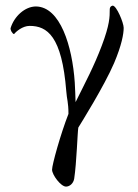

<svg xmlns="http://www.w3.org/2000/svg" viewBox="-20 -446 492 686"><path d="M245.1 192.4C253.9 134.8 256.8 27.3 259.8 9.8C269.5 -5.9 352.5 -138.7 387.7 -220.7C415 -285.2 421.9 -325.2 421.9 -346.7C421.9 -364.3 396.5 -425.8 382.8 -425.8C380.9 -425.8 372.1 -423.8 372.1 -412.1C372.1 -385.7 372.1 -358.4 343.8 -283.2C315.4 -208 285.2 -152.3 250 -81.1C250 -88.9 248 -138.7 247.1 -151.4C238.3 -281.2 195.3 -421.9 108.4 -422.9C69.3 -422.9 30.3 -387.7 17.6 -344.7C17.6 -341.8 18.6 -337.9 20.5 -334C23.4 -329.1 27.3 -324.2 30.3 -324.2C37.1 -333 60.5 -353.5 85.9 -353.5C148.4 -353.5 201.2 -317.4 216.8 -120.1C218.8 -90.8 224.6 -81.1 224.6 -39.1C196.3 33.2 166 142.6 166 160.2C166 178.7 197.3 220.7 215.8 220.7C228.5 220.7 242.2 210 245.1 192.4Z"/></svg>

Font: Crimson
Style: Roman
Weight: 400
Version: Version 0.2